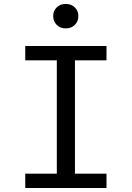

<svg xmlns="http://www.w3.org/2000/svg" viewBox="-20 -935 655 955"><path d="M105.6 -706.2H509.7V-634.9H352.8V-71.3H509.7V0H105.6V-71.3H262.6V-634.9H105.6ZM369.7 -855.4Q369.7 -828.7 352.3 -811.3Q334.9 -793.8 306.7 -793.8Q279.5 -793.8 262.1 -811.3Q244.6 -828.7 244.6 -855.4Q244.6 -881 262.1 -898.2Q279.5 -915.4 306.7 -915.4Q334.9 -915.4 352.3 -898.2Q369.7 -881 369.7 -855.4Z"/></svg>

Font: Fira Code
Style: Regular
Weight: 400
Designer: Carrois Corporate, Edenspiekermann AG, Nikita Prokopov
Foundry: Carrois Corporate, Edenspiekermann AG, Nikita Prokopov
Version: Version 5.002